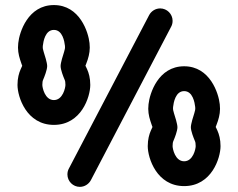

<svg xmlns="http://www.w3.org/2000/svg" viewBox="-20 -725 936 755"><path d="M566.4 -665.5 250.5 -61.5C247.1 -55.2 245.1 -47.4 245.1 -39.1C245.1 -12.2 267.1 9.8 293.9 9.8C312.5 9.8 329.1 -1 337.4 -16.6L653.3 -620.6C656.7 -627 658.7 -634.8 658.7 -643.1C658.7 -669.9 636.7 -691.9 609.9 -691.9C591.3 -691.9 574.7 -681.2 566.4 -665.5ZM704.1 -464.4C602.1 -464.4 568.4 -357.4 564 -314.9C561 -290 564.9 -269.5 571.3 -249.5C576.2 -233.9 578.6 -228.5 579.6 -225.6L573.2 -211.4C566.9 -197.3 561 -177.2 561 -150.4C561 -103.5 596.2 6.8 704.1 6.8C812 6.8 847.2 -103.5 847.2 -150.4C847.2 -177.2 841.3 -197.3 835 -211.4C830.1 -222.7 828.1 -225.6 828.1 -225.6C829.1 -229 832 -234.4 836.9 -249.5C843.3 -269.5 847.2 -290 844.2 -314.9C839.8 -357.4 806.2 -464.4 704.1 -464.4ZM704.1 -366.7C738.3 -366.7 745.6 -321.3 747.6 -304.2C748.5 -295.4 747.1 -289.1 744.1 -279.8C740.2 -268.1 730.5 -237.3 730.5 -224.6C730.5 -210 741.2 -182.6 746.1 -171.4C748.5 -166 749.5 -161.1 749.5 -150.4C749.5 -140.1 739.7 -90.8 704.1 -90.8C668.5 -90.8 658.7 -140.1 658.7 -150.4C658.7 -161.1 659.7 -166 662.1 -171.4C667 -182.6 677.7 -210 677.7 -224.6C677.7 -237.3 668 -268.1 664.1 -279.8C661.1 -289.1 659.7 -295.4 660.6 -304.2C662.6 -321.3 669.9 -366.7 704.1 -366.7ZM191.9 -705.1C89.8 -705.1 56.2 -598.1 51.8 -555.7C48.8 -530.8 52.7 -510.3 59.1 -490.2C64 -474.6 66.4 -469.2 67.4 -466.3L61 -452.1C54.7 -438 48.8 -418 48.8 -391.1C48.8 -344.2 84 -233.9 191.9 -233.9C299.8 -233.9 335 -344.2 335 -391.1C335 -418 329.1 -438 322.8 -452.1C317.9 -463.4 315.9 -466.3 315.9 -466.3C316.9 -469.7 319.8 -475.1 324.7 -490.2C331.1 -510.3 335 -530.8 332 -555.7C327.6 -598.1 293.9 -705.1 191.9 -705.1ZM191.9 -607.4C226.1 -607.4 233.4 -562 235.4 -544.9C236.3 -536.1 234.9 -529.8 231.9 -520.5C228 -508.8 218.3 -478 218.3 -465.3C218.3 -450.7 229 -423.3 233.9 -412.1C236.3 -406.7 237.3 -401.9 237.3 -391.1C237.3 -380.9 227.5 -331.5 191.9 -331.5C156.2 -331.5 146.5 -380.9 146.5 -391.1C146.5 -401.9 147.5 -406.7 149.9 -412.1C154.8 -423.3 165.5 -450.7 165.5 -465.3C165.5 -478 155.8 -508.8 151.9 -520.5C148.9 -529.8 147.5 -536.1 148.4 -544.9C150.4 -562 157.7 -607.4 191.9 -607.4Z"/></svg>

Font: Velvelyne Book
Style: Bold
Weight: 700
Designer: Manon Van der Borght et Mariel Nils
Foundry: Velvetyne
Version: Version 1.070;Glyphs 3.3.1 (3343)